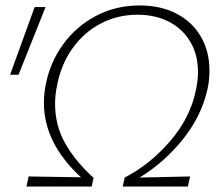

<svg xmlns="http://www.w3.org/2000/svg" viewBox="-20 -684 812 704"><path d="M492 -33 677 -37 669 0H430L437 -32H438L437 -33Q529 -80 603 -165.5Q677 -251 698 -352Q706 -390 706 -419Q706 -483 678 -530.5Q650 -578 600 -604Q550 -630 484 -630Q411 -630 349 -597.5Q287 -565 245 -505.5Q203 -446 189 -369Q182 -337 182 -303Q182 -223 219.5 -157.5Q257 -92 322 -33H323V-32L316 0H77L85 -37L277 -34Q141 -159 141 -307Q141 -341 148 -375Q164 -456 211.5 -521.5Q259 -587 331.5 -625.5Q404 -664 492 -664Q570 -664 628 -633.5Q686 -603 717 -549Q748 -495 748 -426Q748 -387 740 -354Q718 -257 650 -172.5Q582 -88 492 -33ZM17 -410 107 -658H147L48 -410Z"/></svg>

Font: Ysabeau Light
Style: Italic
Weight: 300
Italic angle: -12°
Designer: Christian Thalmann (Catharsis Fonts)
Version: Version 0.003